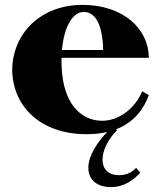

<svg xmlns="http://www.w3.org/2000/svg" viewBox="-20 -535 660 787"><path d="M334 15C366 15 394 12 419 6C300 131 330 232 435 232C491 232 530 200 555 173L538 153C521 171 500 183 468 183C379 183 379 81 460 -2L456 -5C536 -36 572 -96 590 -145L563 -161C532 -87 465 -40 399 -40C309 -40 240 -114 233 -255C232 -270 232 -284 232 -298H590C590 -416 486 -515 318 -515C147 -515 30 -398 30 -245C34 -97 147 15 334 15ZM234 -330C242 -425 278 -486 323 -486C364 -486 400 -448 403 -330Z"/></svg>

Font: Sprat
Style: Bold
Weight: 700
Designer: Ethan Nakache
Foundry: Collletttivo
Version: Version 2.000;Glyphs 3.2 (3217)